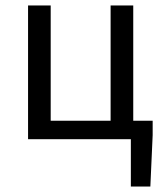

<svg xmlns="http://www.w3.org/2000/svg" viewBox="-20 -506 598 698"><path d="M455.7 172V0H82V-486.1H164.3V-67H382.1V-486.1H464.4V-67H535V-14.9L526.6 172Z"/></svg>

Font: Source Sans 3 VF
Style: Regular
Weight: 200
Designer: Paul D. Hunt
Foundry: Adobe
Version: Version 3.046;hotconv 1.0.118;makeotfexe 2.5.65603